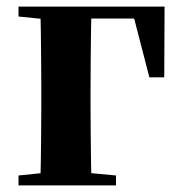

<svg xmlns="http://www.w3.org/2000/svg" viewBox="-20 -561 552 581"><path d="M101 0Q103 -26 103.5 -68Q104 -110 104.5 -156Q105 -202 105 -236V-296Q105 -335 104.5 -382.5Q104 -430 103.5 -473Q103 -516 101 -541H257Q256 -516 255.5 -473Q255 -430 254.5 -382.5Q254 -335 254 -296V-236Q254 -202 254.5 -156Q255 -110 255.5 -68Q256 -26 257 0ZM179 -505V-541H478L477 -327H432L379 -532L415 -505ZM36 0V-30L144 -41H214L331 -30V0ZM36 -511V-541H179V-500H145Z"/></svg>

Font: Noto Serif JP ExtraBold
Style: Regular
Weight: 800
Designer: Ryoko NISHIZUKA 西塚涼子 (kana & ideographs); Frank Grießhammer (Latin, Greek & Cyrillic); Wenlong ZHANG 张文龙 (bopomofo); San
Foundry: Adobe
Version: Version 2.003-H1;hotconv 1.1.1;makeotfexe 2.6.0